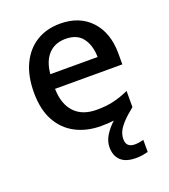

<svg xmlns="http://www.w3.org/2000/svg" viewBox="-140 -649 854 973"><g transform="rotate(-20 286.5 -163.0)"><path d="M398 112Q398 134 410 145Q422 156 443 156Q459 156 471 153.5Q483 151 492 149V214Q477 218 462 220.5Q447 223 426 223Q372 223 345 197.5Q318 172 318 126Q318 93 337.5 62Q357 31 385 6Q354 10 316 10Q239 10 179.5 -21Q120 -52 86.5 -113Q53 -174 53 -265Q53 -355 83.5 -418.5Q114 -482 168.5 -515.5Q223 -549 296 -549Q401 -549 462 -483Q523 -417 523 -305V-247H160Q162 -164 204 -119.5Q246 -75 323 -75Q374 -75 414.5 -84.5Q455 -94 497 -113V-26Q457 6 435.5 30Q414 54 406 73Q398 92 398 112ZM296 -467Q238 -467 203.5 -430Q169 -393 163 -325H418Q417 -388 387.5 -427.5Q358 -467 296 -467Z"/></g></svg>

Font: Noto Sans Syriac Medium
Style: Regular
Weight: 500
Designer: Patrick Giasson and the Monotype Design Team
Foundry: Monotype Imaging Inc.
Version: Version 3.000; ttfautohint (v1.8.4.7-5d5b)